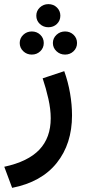

<svg xmlns="http://www.w3.org/2000/svg" viewBox="-35 -632 408 916"><path d="M138.2 -557.1Q138.2 -580.1 155 -596.2Q171.9 -612.3 195.8 -612.3Q220.2 -612.3 236.6 -596.2Q252.9 -580.1 252.9 -557.1Q252.9 -533.7 236.6 -517.8Q220.2 -502 195.8 -502Q171.9 -502 155 -517.8Q138.2 -533.7 138.2 -557.1ZM217.3 -426.8Q217.3 -449.7 234.4 -465.8Q251.5 -481.9 275.4 -481.9Q299.3 -481.9 315.9 -466.1Q332.5 -450.2 332.5 -426.8Q332.5 -403.3 315.9 -387.5Q299.3 -371.6 275.4 -371.6Q251.5 -371.6 234.4 -387.7Q217.3 -403.8 217.3 -426.8ZM59.1 -426.8Q59.1 -449.7 75.9 -465.8Q92.8 -481.9 116.7 -481.9Q140.6 -481.9 157.2 -466.1Q173.8 -450.2 173.8 -426.8Q173.8 -403.3 157.2 -387.5Q140.6 -371.6 116.7 -371.6Q92.8 -371.6 75.9 -387.7Q59.1 -403.8 59.1 -426.8ZM22.9 264.2 -14.6 163.6Q98.6 139.2 152.8 82Q207 24.9 207 -67.9Q207 -110.8 195.8 -160.6Q184.6 -210.4 168.5 -258.3L271.5 -292.5Q290 -241.2 299.3 -186.8Q308.6 -132.3 308.6 -81.5Q308.6 54.2 235.6 145.5Q162.6 236.8 22.9 264.2Z"/></svg>

Font: Vazirmatn RD UI Medium
Style: Regular
Weight: 500
Designer: Saber Rastikerdar
Foundry: Saber Rastikerdar
Version: Version 33.003